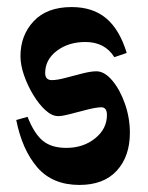

<svg xmlns="http://www.w3.org/2000/svg" viewBox="-20 -527 418 544"><path d="M205 -3Q129 -3 86 -52.5Q43 -102 26 -187L58 -196Q77 -148 101.5 -128Q126 -108 168 -108Q216 -108 249.5 -135Q283 -162 283 -201Q283 -223 267 -223Q254 -223 229.5 -217Q205 -211 181 -204.5Q157 -198 145 -198Q127 -198 108.5 -215Q90 -232 74 -258.5Q58 -285 48 -314Q38 -343 38 -368Q38 -427 75.5 -467Q113 -507 183 -507Q243 -507 281 -475Q319 -443 339 -377L304 -365Q277 -408 222 -408Q174 -408 141 -383Q108 -358 108 -320Q108 -300 127 -300Q142 -300 166 -306.5Q190 -313 214 -319Q238 -325 253 -325Q276 -325 298 -299Q320 -273 334 -233Q348 -193 348 -151Q348 -84 311 -43.5Q274 -3 205 -3Z"/></svg>

Font: Jaini
Style: Regular
Weight: 400
Designer: Maithili Shingre, Girish Dalvi (Devanagari), Taresh Vohra (Latin)
Foundry: Ek Type
Version: Version 2.000; ttfautohint (v1.8.4.7-5d5b)